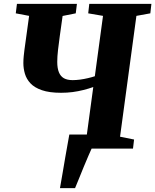

<svg xmlns="http://www.w3.org/2000/svg" viewBox="-20 -763 798 986"><path d="M288 203Q294.5 167.5 301.5 125.5Q308.5 83.5 315.5 43Q322.5 2.5 328.2 -28.5Q334 -59.5 336 -72H462.5L450.5 0Q446 10 434.5 36Q423 62 409.8 94.5Q396.5 127 384.5 156.8Q372.5 186.5 365.5 203ZM329 0 336 -47 424.5 -61 459 -316Q435 -307.5 408.2 -300.8Q381.5 -294 353 -290.2Q324.5 -286.5 293.5 -286.5Q233.5 -286.5 195.2 -299.8Q157 -313 136.5 -335Q116 -357 108 -384Q100 -411 100 -439Q100 -456.5 101.8 -474.8Q103.5 -493 105.5 -507L129.5 -681.5L61 -694.5L67 -743H375L369 -694.5L301.5 -681L287 -577.5Q282 -542 278 -507Q274 -472 274 -445.5Q274 -412.5 282.5 -391.8Q291 -371 308.2 -361.2Q325.5 -351.5 353 -351.5Q370.5 -351.5 391.2 -354.2Q412 -357 432 -361.8Q452 -366.5 467 -371.5L509 -681.5L433 -694.5L438.5 -743H757.5L752 -694.5L680.5 -681.5L596.5 -61L668.5 -46.5L663 0Z"/></svg>

Font: Merriweather 36pt Black
Style: Italic
Weight: 900
Italic angle: -7.8°
Version: Version 2.101